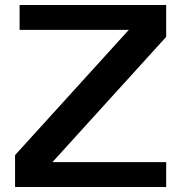

<svg xmlns="http://www.w3.org/2000/svg" viewBox="-20 -745 721 765"><path d="M642.1 0H40V-127L493.2 -626H58.1V-725.1H642.1V-598.1L189 -99.1H642.1Z"/></svg>

Font: Aurulent Sans
Style: Bold
Weight: 700
Version: Version 2007.05.04